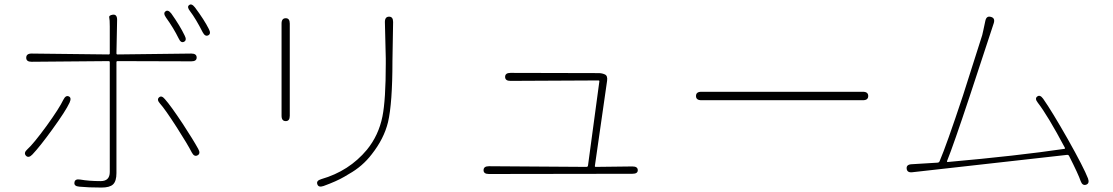

<svg xmlns="http://www.w3.org/2000/svg" viewBox="-20 -816 5010 864"><path d="M437 28Q377 28 337 24Q312 22 315 5Q317 -12 341 -8Q381 -1 433 -1Q474 -1 474 -42V-536Q474 -541 469 -541L122 -538Q98 -538 98 -556Q98 -575 122 -575L469 -571Q474 -571 474 -576V-697Q474 -728 471.5 -737.5Q469 -747 488 -750Q507 -752 507 -727L504 -576Q504 -571 509 -571L841 -575Q865 -575 865 -557Q865 -540 841 -540L509 -541Q504 -541 504 -536V-37Q504 -1 489 13.5Q474 28 437 28ZM126 -121Q109 -103 97 -115Q85 -128 103 -144Q130 -168 190 -250Q247 -329 265 -367Q276 -389 290 -382Q303 -376 293 -354Q276 -317 215 -233Q160 -157 126 -121ZM869 -117Q854 -109 843 -130Q824 -167 776 -242Q722 -326 700 -350Q684 -368 696 -378Q707 -388 722 -370Q748 -341 803 -258Q850 -186 872 -146Q884 -125 869 -117ZM808 -628Q794 -621 784 -643Q761 -690 727 -737Q713 -757 725 -765Q736 -774 751 -755Q790 -700 811 -656Q822 -635 808 -628ZM917 -657Q903 -650 892 -671Q861 -732 835 -766Q820 -785 831 -793Q842 -802 857 -783Q899 -727 920 -685Q931 -664 917 -657Z M1436 21Q1413 29 1408 13Q1402 -3 1426 -10Q1551 -46 1631 -142Q1684 -207 1701 -292Q1716 -367 1716 -529Q1716 -541 1716 -553L1712 -717Q1712 -741 1731 -741Q1749 -741 1749 -717L1746 -542Q1746 -351 1726 -266Q1708 -192 1653 -122Q1611 -67 1550 -33Q1540 -27 1530 -21Q1494 0 1436 21ZM1266 -271Q1247 -271 1247 -295V-710Q1247 -734 1266 -734Q1284 -734 1284 -710V-295Q1284 -271 1266 -271Z M2180 -33Q2156 -33 2156 -50Q2156 -68 2180 -68L2619 -65Q2625 -65 2626 -71L2677 -449Q2678 -454 2673 -454L2277 -452Q2253 -452 2253 -470Q2253 -488 2277 -488L2674 -487Q2689 -487 2702 -481Q2715 -475 2712 -453L2657 -70Q2656 -65 2661 -65L2826 -67Q2850 -67 2850 -50Q2850 -34 2826 -34Z M3136 -365Q3112 -365 3112 -384Q3112 -403 3136 -403H3863Q3887 -403 3887 -384Q3887 -365 3863 -365Z M4868 15Q4851 21 4843 -1Q4833 -31 4791 -114Q4788 -120 4781 -119L4086 -41Q4062 -38 4060 -57Q4058 -76 4083 -77L4198 -84Q4205 -84 4208 -90Q4239 -162 4313 -385L4400 -658Q4403 -669 4405 -680L4414 -722Q4419 -746 4439 -740Q4459 -735 4452 -712L4344 -384Q4271 -164 4242 -92Q4240 -87 4245 -87Q4559 -115 4769 -146Q4774 -147 4772 -151Q4695 -296 4650 -354Q4635 -373 4648 -382Q4660 -391 4674 -372Q4714 -315 4785 -190Q4857 -62 4876 -13Q4884 9 4868 15Z"/></svg>

Font: Resource Han Rounded JP ExtraLight
Style: Regular
Weight: 250
Designer: Cyano Hao (round all glyphs); Ryoko NISHIZUKA 西塚涼子 (kana, bopomofo & ideographs); Paul D. Hunt (Latin, Greek & Cyrillic)
Foundry: Cyano Hao
Version: 0.990